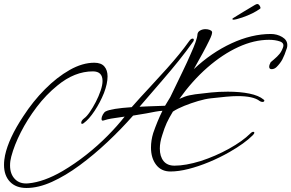

<svg xmlns="http://www.w3.org/2000/svg" viewBox="-96 -785 1449 955"><path d="M36 150Q-17 150 -46.5 119Q-76 88 -76 35Q-76 22 -74.5 10Q-73 -2 -71 -12Q-53 -97 20 -207Q68 -281 127.5 -341Q187 -401 250.5 -437Q314 -473 373 -473Q407 -473 423 -454.5Q439 -436 439 -405Q439 -369 421 -322Q402 -275 374.5 -233.5Q347 -192 321 -173Q317 -169 312 -169Q308 -169 308 -174Q308 -185 322 -196Q335 -205 350.5 -227.5Q366 -250 380.5 -278Q395 -306 404.5 -334Q414 -362 414 -382Q414 -430 366 -430Q275 -430 190 -360Q133 -314 86.5 -252.5Q40 -191 7.5 -127Q-25 -63 -40 -6Q-46 16 -46 38Q-46 81 -21.5 106Q3 131 45 127Q122 120 215 66Q276 30 333 -15Q390 -60 439 -109.5Q488 -159 524 -205L476 -198Q454 -195 439.5 -191.5Q425 -188 420 -186Q418 -185 415 -185Q409 -185 409 -194Q409 -203 415.5 -215Q422 -227 430 -231Q457 -245 559 -252Q603 -302 650 -352Q700 -406 734 -444Q768 -482 794.5 -514.5Q821 -547 846 -582Q854 -593 862 -593Q868 -593 868 -587Q868 -581 864 -577Q830 -529 793 -483Q756 -437 711.5 -385.5Q667 -334 611 -269L598 -254L641 -256L725 -259L751 -302L764 -329Q791 -385 813 -430.5Q835 -476 851 -513Q885 -588 886 -613Q887 -626 899 -633Q911 -640 926 -640Q937 -640 946.5 -636.5Q956 -633 958 -628Q963 -619 943 -580Q932 -557 913 -522Q894 -487 868 -441Q955 -523 1055.5 -569.5Q1156 -616 1251 -616Q1282 -616 1307.5 -601Q1333 -586 1333 -561Q1333 -552 1331 -546Q1319 -509 1308.5 -489.5Q1298 -470 1280 -452Q1269 -441 1255 -441Q1243 -441 1243 -453Q1243 -462 1250 -475Q1252 -477 1256 -480.5Q1260 -484 1265 -488Q1284 -504 1294.5 -517Q1305 -530 1312 -550Q1319 -571 1296 -579Q1273 -587 1242 -587Q1168 -587 1089.5 -551Q1011 -515 935.5 -449Q860 -383 796 -293Q826 -307 847 -311Q857 -313 864 -314Q871 -315 875 -316L954 -325Q973 -327 993.5 -328Q1014 -329 1037 -329Q1098 -329 1144.5 -319.5Q1191 -310 1215 -290Q1223 -284 1215 -279Q1214 -278 1209 -278Q1202 -278 1195 -283Q1164 -307 1086 -307Q1063 -307 1029.5 -304Q996 -301 953 -296Q925 -293 889.5 -282.5Q854 -272 820.5 -258.5Q787 -245 764 -230Q744 -197 733 -173Q722 -149 711 -113Q699 -77 699 -46Q699 -7 717.5 16Q736 39 772 39Q827 39 902 16Q976 -8 1043.5 -45.5Q1111 -83 1149 -121Q1161 -133 1168 -128L1169 -125Q1169 -120 1161 -112Q1121 -72 1046 -29Q997 -1 944 21Q891 43 841.5 55.5Q792 68 752 68Q706 68 680.5 34.5Q655 1 655 -51Q655 -87 666 -123Q676 -152 687.5 -180Q699 -208 712 -234Q696 -233 676.5 -229.5Q657 -226 632 -221Q609 -217 592.5 -214.5Q576 -212 566 -210Q507 -143 439 -79Q371 -15 300.5 37Q230 89 162.5 119.5Q95 150 36 150ZM1065 -687Q1060 -687 1060 -690Q1060 -692 1062 -694Q1086 -709 1117.5 -728Q1149 -747 1171 -760Q1179 -765 1184 -765Q1191 -765 1196.5 -755Q1202 -745 1198 -742Q1164 -717 1109 -698Q1076 -687 1065 -687Z"/></svg>

Font: Allison
Style: Regular
Weight: 400
Designer: Robert E. Leuschke
Foundry: Robert E. Leuschke
Version: Version 1.010; ttfautohint (v1.8.3)